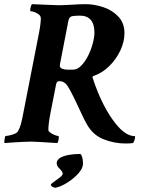

<svg xmlns="http://www.w3.org/2000/svg" viewBox="-33 -666 670 899"><path d="M554.7 5.9Q501 5.9 450.2 -14.6Q399.4 -35.2 371.1 -88.9Q365.2 -98.6 352.5 -125.5Q339.8 -152.3 325.2 -183.6Q310.5 -214.8 296.9 -240.2Q283.2 -265.6 276.4 -272.5Q262.7 -286.1 245.1 -286.1Q232.4 -286.1 229.5 -270.5L203.1 -135.7Q198.2 -110.4 195.8 -90.8Q193.4 -71.3 193.4 -57.6Q193.4 -51.8 202.6 -44.9Q211.9 -38.1 223.1 -33.7Q234.4 -29.3 240.2 -29.3Q242.2 -29.3 242.2 -24.4Q242.2 -5.9 235.4 3.9Q221.7 2.9 196.8 1.5Q171.9 0 147.9 -1.5Q124 -2.9 111.3 -2.9Q95.7 -2.9 69.3 -1.5Q43 0 19.5 1.5Q-3.9 2.9 -11.7 3.9Q-12.7 2.9 -12.7 -2Q-12.7 -8.8 -10.7 -19Q-8.8 -29.3 -6.8 -29.3Q3.9 -29.3 24.9 -35.6Q45.9 -42 50.8 -50.8Q58.6 -63.5 64.5 -84Q70.3 -104.5 75.2 -131.8L149.4 -510.7Q154.3 -536.1 156.2 -553.2Q158.2 -570.3 158.2 -580.1Q158.2 -594.7 140.1 -604Q122.1 -613.3 110.4 -613.3Q108.4 -613.3 108.4 -618.2Q108.4 -625 111.3 -634.8Q114.3 -644.5 116.2 -646.5Q168 -644.5 198.7 -643.1Q229.5 -641.6 240.2 -641.6Q268.6 -641.6 304.2 -644Q339.8 -646.5 368.2 -646.5Q409.2 -646.5 451.2 -632.3Q493.2 -618.2 521.5 -587.9Q549.8 -557.6 549.8 -510.7Q549.8 -470.7 530.3 -429.2Q510.7 -387.7 477.5 -355.5Q444.3 -323.2 403.3 -309.6Q398.4 -307.6 401.4 -299.8Q423.8 -231.4 450.7 -178.7Q477.5 -126 507.8 -87.9Q554.7 -28.3 599.6 -28.3Q599.6 -9.8 589.8 3.9Q583 4.9 574.2 5.4Q565.4 5.9 554.7 5.9ZM308.6 -339.8Q329.1 -339.8 347.7 -358.9Q366.2 -377.9 379.9 -405.8Q393.6 -433.6 401.4 -462.9Q409.2 -492.2 409.2 -512.7Q409.2 -592.8 340.8 -592.8Q328.1 -592.8 316.9 -591.8Q305.7 -590.8 300.8 -588.9Q290 -584 287.1 -568.4L248 -366.2Q248 -365.2 247.6 -363.3Q247.1 -361.3 247.1 -359.4Q247.1 -348.6 257.8 -344.2Q268.6 -339.8 283.2 -339.8Q297.9 -339.8 308.6 -339.8ZM232.4 98.6Q232.4 83 248.5 73.2Q264.6 63.5 290.5 59.1Q316.4 54.7 343.8 54.7Q355.5 67.4 355.5 100.6Q355.5 122.1 334 146Q312.5 169.9 283.2 188.5Q253.9 207 228.5 212.9H225.6Q219.7 212.9 212.4 208.5Q205.1 204.1 205.1 199.2Q205.1 195.3 219.2 185.5Q233.4 175.8 247.1 165Q260.7 154.3 260.7 147.5Q260.7 138.7 247.1 125Q232.4 111.3 232.4 98.6Z"/></svg>

Font: Crimson Text
Style: Bold Italic
Weight: 700
Italic angle: -11°
Designer: Sebastian Kosch
Foundry: Sebastian Kosch
Version: Version 1.100; ttfautohint (v1.8.4)